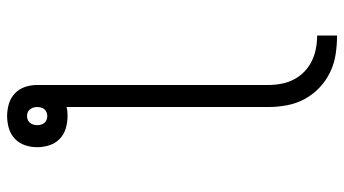

<svg xmlns="http://www.w3.org/2000/svg" viewBox="-234 -541 968 540"><g transform="rotate(-90 250.0 -271.0)"><path d="M420 193V137Q402 137 383.5 133.5Q365 130 348.5 122Q332 114 318.5 101Q305 88 296.5 71.5Q288 55 284.5 36.5Q281 18 281 0V-650Q281 -668 275.5 -684.5Q270 -701 257.5 -713Q245 -725 228 -730Q211 -735 194 -735Q176 -735 159 -730Q142 -725 129.5 -713Q117 -701 111.5 -684.5Q106 -668 106 -650Q106 -633 111.5 -616Q117 -599 129.5 -587Q142 -575 159 -570Q176 -565 194 -565Q200 -565 206.5 -565.5Q213 -566 219 -568V0Q219 26 224 52.5Q229 79 241.5 102Q254 125 273.5 143.5Q293 162 317 173.5Q341 185 367.5 189Q394 193 420 193ZM194 -622Q188 -622 183 -624Q178 -626 174.5 -630Q171 -634 169.5 -639.5Q168 -645 168 -650Q168 -656 169.5 -661Q171 -666 174.5 -670.5Q178 -675 183 -677Q188 -679 194 -679Q199 -679 204 -677Q209 -675 212.5 -670.5Q216 -666 217.5 -661Q219 -656 219 -650Q219 -645 217.5 -639.5Q216 -634 212.5 -630Q209 -626 204 -624Q199 -622 194 -622Z"/></g></svg>

Font: Iosevka SS09 Light
Style: Regular
Weight: 300
Monospace: yes
Designer: Belleve Invis
Foundry: Belleve Invis
Version: Version 5.2.1; ttfautohint (v1.8.3)